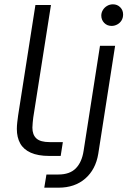

<svg xmlns="http://www.w3.org/2000/svg" viewBox="-20 -722 590 889"><path d="M208 0Q156 0 122.5 -15Q89 -30 73.5 -58Q58 -86 58 -125Q58 -139 60 -156.5Q62 -174 64 -188L144 -699H216L134 -178Q133 -168 131.5 -155Q130 -142 130 -131Q130 -98 148.5 -81Q167 -64 210 -64H271L261 0ZM185 147 195 86H250Q303 86 331 57.5Q359 29 367 -23L443 -510H513L435 -10Q423 63 374.5 105Q326 147 251 147ZM497 -602Q476 -602 462.5 -616Q449 -630 449 -650Q449 -663 456 -675Q463 -687 475.5 -694.5Q488 -702 503 -702Q523 -702 536.5 -688.5Q550 -675 550 -655Q550 -639 542.5 -627Q535 -615 522.5 -608.5Q510 -602 497 -602Z"/></svg>

Font: MuseoModerno Thin Light
Style: Italic
Weight: 300
Italic angle: -9°
Version: Version 1.003